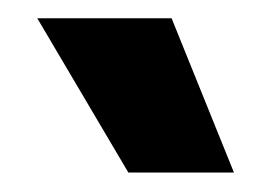

<svg xmlns="http://www.w3.org/2000/svg" viewBox="-20 -752 296 206"><path d="M231 -566.9H117.7L20 -732.4H164.1Z"/></svg>

Font: Kumbh Sans ExtraBold
Style: Regular
Weight: 800
Version: Version 1.005